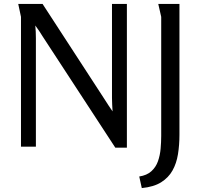

<svg xmlns="http://www.w3.org/2000/svg" viewBox="-20 -748 1022 979"><path d="M197 -728 515 -239Q524 -225 534 -209.5Q544 -194 554 -180Q553 -197 552 -214.5Q551 -232 551 -248V-728H627V5H568L197 -563Q189 -576 179.5 -590.5Q170 -605 160 -618Q163 -587 163 -553V0H87V-662L73 -728ZM787 -728H895V-61Q895 -9 887.5 38Q880 85 859.5 121.5Q839 158 801.5 181.5Q764 205 703 211L690 152Q729 146 752 125Q775 104 785.5 74Q796 44 799 10Q802 -24 802 -55V-662Z"/></svg>

Font: Rosario Light
Style: Regular
Weight: 300
Designer: Hector Gatti
Foundry: Omnibus Type
Version: Version 1.101; ttfautohint (v1.8.1.43-b0c9)